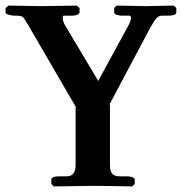

<svg xmlns="http://www.w3.org/2000/svg" viewBox="-39 -667 652 688"><path d="M231.9 -75.2V-282.2L234.9 -279.8L66.9 -568.8Q46.4 -604 42 -606.9Q34.2 -610.8 24.9 -610.8H9.8Q-19 -614.3 -19 -622.1V-638.2L-8.8 -647Q95.7 -645 108.9 -645L235.8 -647L246.1 -638.2V-623Q246.1 -618.2 238.5 -614.5Q231 -610.8 217.8 -610.8H189Q186 -610.8 186 -602.1Q186 -589.8 194.8 -575.2L313 -377L420.9 -575.2Q430.2 -592.8 430.2 -602.1Q430.2 -610.8 425.8 -610.8H396Q370.1 -613.3 370.1 -622.1V-638.2L378.9 -647Q470.7 -645 483.9 -645L584 -647L592.8 -638.2V-623Q592.8 -610.8 562 -610.8H541Q530.3 -610.8 522 -602.1Q513.7 -593.3 500 -568.8L353 -292L355 -293V-75.2Q355 -54.2 363 -44.7Q371.1 -35.2 388.2 -35.2H414.1Q426.8 -35.2 435.3 -32Q443.8 -28.8 443.8 -22.9V-7.8L435.1 1Q334 -1 295.9 -1L153.8 1L145 -7.8V-22.9Q145 -35.2 173.8 -35.2H200.2Q231.9 -35.2 231.9 -75.2Z"/></svg>

Font: Linux Libertine G
Style: Bold
Weight: 700
Designer: Philipp H. Poll
Foundry: Philipp H. Poll
Version: Version 5.0.3